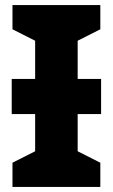

<svg xmlns="http://www.w3.org/2000/svg" viewBox="-20 -734 443 754"><path d="M374 -619 285 -574V-424H377V-286H285V-140L374 -95V0H29V-95L118 -140V-286H26V-424H118V-574L29 -619V-714H374Z"/></svg>

Font: Noto Sans UI ExtraBold
Style: Regular
Weight: 800
Designer: Monotype Design Team
Foundry: Monotype Imaging Inc.
Version: Version 1.001